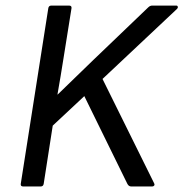

<svg xmlns="http://www.w3.org/2000/svg" viewBox="-20 -675 664 695"><path d="M64 0Q53.7 0 55.2 -9.8L154.8 -645Q156.2 -654.8 166 -654.8H230Q240.2 -654.8 238.8 -645L210 -464.8Q199.7 -398.9 188 -333H189Q210 -353.5 252.9 -395Q295.9 -436.5 316.9 -457L516.1 -647.9Q522.9 -654.8 530.8 -654.8H618.2Q622.6 -654.8 623.5 -650.6Q624.5 -646.5 621.1 -643.1L351.1 -389.2L538.1 -11.2Q540.5 -6.8 538.1 -3.4Q535.6 0 530.8 0H455.1Q445.8 0 440.9 -9.8L285.2 -327.1L170.9 -220.2L138.2 -9.8Q136.7 0 127 0Z"/></svg>

Font: Sofia Sans
Style: Italic
Weight: 400
Italic angle: -9°
Designer: Botio Nikoltchev, Ani Petrova
Foundry: lettersoup
Version: Version 4.100